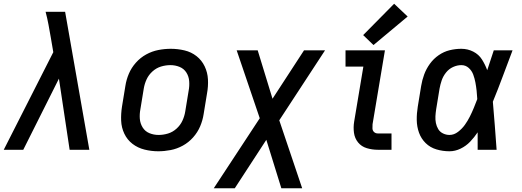

<svg xmlns="http://www.w3.org/2000/svg" viewBox="-25 -798 2781 1023"><path d="M-5 0H99L289 -379L346 0H451L322 -735H218Q227 -701 233.5 -666Q240 -631 246 -596L259 -520Z M818 8Q851 8 884.5 1.5Q918 -5 949 -22Q980 -39 1004 -66Q1028 -93 1041.5 -125Q1055 -157 1060 -190L1078 -300Q1085 -338 1083 -375Q1081 -412 1065.5 -444.5Q1050 -477 1022 -499Q994 -521 958 -529.5Q922 -538 885 -538Q852 -538 818.5 -531.5Q785 -525 754 -508Q723 -491 699 -464Q675 -437 661.5 -405Q648 -373 643 -340L625 -230Q619 -192 620.5 -155Q622 -118 637.5 -85.5Q653 -53 681 -31.5Q709 -10 745 -1Q781 8 818 8ZM820 -79Q794 -79 771 -88.5Q748 -98 735 -119Q722 -140 720 -165Q718 -190 723 -216L741 -326Q745 -351 756 -375Q767 -399 787.5 -417.5Q808 -436 833 -443.5Q858 -451 883 -451Q909 -451 932 -441.5Q955 -432 968 -411.5Q981 -391 983 -365.5Q985 -340 980 -314L962 -204Q958 -179 947 -155Q936 -131 915.5 -112.5Q895 -94 870 -86.5Q845 -79 820 -79Z M1114 205H1226L1394 -53L1474 205H1585L1463 -157L1707 -530H1595L1427 -272L1348 -530H1236L1359 -168Z M1988 0H2061V-87H1988Q1976 -87 1968 -94.5Q1960 -102 1959.5 -113.5Q1959 -125 1960 -136L2026 -530H1816V-443H1911L1862 -150Q1857 -120 1861 -90.5Q1865 -61 1883 -39Q1901 -17 1929.5 -8.5Q1958 0 1988 0ZM1965 -558 2147 -710 2075 -778 1910 -611Z M2370 8Q2400 8 2429 -6Q2458 -20 2480 -43Q2502 -66 2520 -93Q2520 -47 2520 0H2621Q2616 -64 2611.5 -128Q2607 -192 2601 -256Q2629 -324 2654.5 -393Q2680 -462 2706 -530H2606Q2588 -477 2571 -424Q2560 -454 2543 -481Q2526 -508 2496.5 -523Q2467 -538 2433 -538Q2402 -538 2371 -530.5Q2340 -523 2312.5 -504Q2285 -485 2265.5 -458Q2246 -431 2235 -401Q2224 -371 2219 -340L2201 -230Q2195 -194 2195.5 -158.5Q2196 -123 2207.5 -91Q2219 -59 2243 -35.5Q2267 -12 2300.5 -2Q2334 8 2370 8ZM2370 -79Q2352 -79 2335.5 -87Q2319 -95 2310 -110Q2301 -125 2297.5 -142.5Q2294 -160 2295 -178.5Q2296 -197 2299 -216L2317 -326Q2321 -348 2328.5 -370Q2336 -392 2351.5 -411.5Q2367 -431 2389 -441Q2411 -451 2433 -451Q2456 -451 2472.5 -436Q2489 -421 2496.5 -400.5Q2504 -380 2508 -358.5Q2512 -337 2514.5 -314.5Q2517 -292 2518 -270Q2509 -246 2499.5 -223Q2490 -200 2478.5 -177Q2467 -154 2452 -133Q2437 -112 2415.5 -95.5Q2394 -79 2370 -79Z"/></svg>

Font: Iosevka Sparkle Medium
Style: Italic
Weight: 500
Italic angle: -9°
Designer: Belleve Invis
Foundry: Belleve Invis
Version: Version 4.5.0; ttfautohint (v1.8.3)